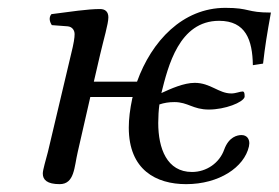

<svg xmlns="http://www.w3.org/2000/svg" viewBox="-20 -459 710 489"><path d="M102 -72C97 -52 89 -27 89 -17C89 -1 100 10 132 10C170 10 169 -34 178 -72L210 -212H318C318 -211 317 -210 317 -209C311 -181 308 -156 308 -134C308 -26 378 10 454 10C538 10 602 -33 614 -86C614 -89 615 -91 615 -94C615 -105 609 -115 595 -115C585 -115 563 -111 551 -78C539 -44 506 -21 469 -21C405 -21 383 -81 383 -146C383 -162 384 -178 386 -193C398 -197 410 -199 424 -199C459 -199 471 -180 512 -180C553 -180 599 -198 603 -212C603 -212 603 -213 603 -214C603 -218 603 -226 598 -226C591 -226 581 -221 569 -221C537 -221 516 -248 476 -248C448 -248 415 -233 391 -222C408 -290 436 -406 538 -406C606 -406 623 -357 624 -293L650 -297C655 -341 660 -372 670 -427C607 -427 617 -439 554 -439C445 -439 366 -354 329 -251H219L235 -320C244 -359 256 -398 256 -415C256 -429 248 -436 235 -436C203 -436 158 -429 111 -423C104 -415 106 -404 112 -395L152 -392C164 -391 170 -382 170 -372C170 -363 168 -349 161 -321Z"/></svg>

Font: Libertinus Serif
Style: Italic
Weight: 400
Italic angle: -12°
Designer: Philipp H. Poll, Khaled Hosny
Foundry: Caleb Maclennan
Version: Version 7.050;RELEASE